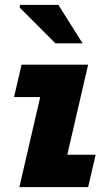

<svg xmlns="http://www.w3.org/2000/svg" viewBox="-20 -773 460 793"><path d="M69 -506H344L258 -134H375L344 0H60L146 -372H38ZM209 -594 62 -741V-753H221L321 -594Z"/></svg>

Font: Arvo
Style: Bold Italic
Weight: 700
Italic angle: -13°
Designer: Anton Koovit (Cyrillic Expansion: Cyreal)
Foundry: Anton Koovit, Yassin Baggar
Version: Version 3.000